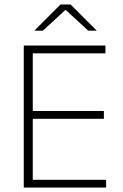

<svg xmlns="http://www.w3.org/2000/svg" viewBox="-20 -844 552 864"><path d="M87 0V-639H127.5V0ZM99.5 0V-35H457.5V0ZM109.5 -309.5V-344.5H447.5V-309.5ZM98.5 -604V-639H454.5V-604ZM252.5 -824H297.5L414.5 -707V-706H377L276.5 -798.5H273.5L173 -706H135.5V-707Z"/></svg>

Font: Anek Tamil ExtraLight
Style: Regular
Weight: 250
Version: Version 1.003